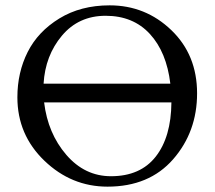

<svg xmlns="http://www.w3.org/2000/svg" viewBox="-20 -684 803 718"><path d="M621 -301H145Q159 -185 228 -105Q297 -25 395 -25Q505 -25 562.5 -98.5Q620 -172 621 -301ZM617 -371Q603 -489 540.5 -557Q478 -625 375 -625Q274 -625 211.5 -550.5Q149 -476 143 -371ZM45 -320Q45 -413 83.5 -489.5Q122 -566 202 -615Q282 -664 390 -664Q524 -664 620.5 -571.5Q717 -479 717 -335Q717 -191 627.5 -88.5Q538 14 382 14Q247 14 146 -83Q45 -180 45 -320Z"/></svg>

Font: EB Garamond 08
Style: Regular
Weight: 400
Version: Version 0.016 ; ttfautohint (v1.5)